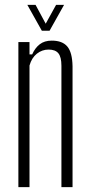

<svg xmlns="http://www.w3.org/2000/svg" viewBox="-20 -774 378 794"><path d="M56 0V-600H102V-549H113Q125 -576 144.5 -591Q164 -606 194 -606Q238 -606 258.5 -581.5Q279 -557 280 -500V0H234V-502Q234 -538 221.5 -553.5Q209 -569 181 -569Q154 -569 132.5 -552Q111 -535 102 -503V0ZM93 -754H127L169 -676L212 -754H245L185 -647H153Z"/></svg>

Font: Big Shoulders Display Light
Style: Regular
Weight: 300
Designer: Patric King
Foundry: XO Type Co
Version: Version 1.000; ttfautohint (v1.8.2)